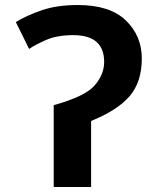

<svg xmlns="http://www.w3.org/2000/svg" viewBox="-20 -745 640 765"><path d="M343 0V-263Q449 -306 497 -362.5Q545 -419 545 -512Q545 -602 481.5 -663.5Q418 -725 290 -725Q208 -725 147.5 -704.5Q87 -684 43 -657L96 -550Q119 -566 163 -585.5Q207 -605 272 -605Q395 -605 395 -498Q395 -449 357.5 -405Q320 -361 194 -326V0Z"/></svg>

Font: Noto Sans Mono UI
Style: Bold
Weight: 700
Designer: Monotype Design team
Foundry: Monotype Imaging Inc.
Version: 1.000